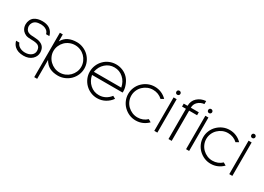

<svg xmlns="http://www.w3.org/2000/svg" viewBox="-11 -1490 3421 2486"><g transform="rotate(30 1699.5 -247.5)"><path d="M219 5Q132 5 84 -40Q52 -71 41 -116H90Q102 -79 137 -59.5Q172 -40 216 -40Q273 -40 309 -69Q342 -96 342 -136Q342 -192 303 -212Q271 -227 209 -227Q148 -227 120 -239.5Q92 -252 72 -274Q41 -311 41 -362Q41 -396 55 -426.5Q69 -457 95 -475Q140 -506 212 -506Q273 -506 314 -482Q342 -466 363 -434Q378 -410 384 -383H335Q329 -403 323 -412Q293 -458 218 -461Q172 -461 145 -450Q118 -438 103 -415Q88 -392 88 -365Q88 -350 92 -338Q104 -294 144 -282Q163 -275 186.5 -274Q210 -273 214 -273Q253 -271 277 -267Q301 -263 327 -250Q389 -218 389 -135Q388 -80 345 -39Q297 5 219 5Z M913 -420Q948 -385 967.5 -339.5Q987 -294 987 -244Q987 -194 967.5 -148.5Q948 -103 913 -68Q879 -34 832 -14Q785 6 734 6Q661 6 609.5 -20.5Q558 -47 524 -107V175H480V-489H524V-385Q557 -444 610 -469Q663 -494 734 -494Q785 -494 832 -474Q879 -454 913 -420ZM880 -100Q909 -129 925 -166Q941 -203 941 -244Q941 -285 924.5 -323Q908 -361 880 -389Q852 -417 814 -433Q776 -449 734 -449Q692 -449 653.5 -433Q615 -417 587 -389Q559 -361 542.5 -323Q526 -285 526 -244Q526 -203 542.5 -165.5Q559 -128 588 -100Q617 -72 654.5 -56Q692 -40 734 -40Q776 -40 814 -56Q852 -72 880 -100Z M1114 -224Q1130 -141 1187 -91Q1243 -41 1319 -41Q1371 -41 1414 -64Q1457 -87 1487 -127L1527 -105Q1491 -54 1437 -24.5Q1383 5 1319 5Q1268 5 1222 -14.5Q1176 -34 1141 -69Q1106 -104 1086.5 -150Q1067 -196 1067 -247Q1067 -298 1086.5 -344.5Q1106 -391 1141 -426Q1175 -461 1221.5 -480Q1268 -499 1319 -499Q1370 -499 1416.5 -480Q1463 -461 1497 -426Q1529 -393 1550.5 -341Q1572 -289 1572 -240L1571 -224ZM1187 -404Q1130 -354 1114 -271H1524Q1508 -354 1451 -404Q1395 -454 1319 -454Q1243 -454 1187 -404Z M1717 -69Q1682 -103 1662 -149.5Q1642 -196 1642 -247Q1642 -298 1662 -344.5Q1682 -391 1717 -425Q1753 -460 1798.5 -479.5Q1844 -499 1896 -499Q1949 -499 1995.5 -479Q2042 -459 2078 -422L2037 -398Q2009 -425 1973 -439Q1937 -453 1896 -453Q1854 -453 1816.5 -437Q1779 -421 1750 -393Q1721 -365 1704.5 -327Q1688 -289 1688 -247Q1688 -205 1704.5 -167Q1721 -129 1750 -101Q1779 -73 1816.5 -57Q1854 -41 1896 -41Q1937 -41 1973 -55Q2009 -69 2037 -96L2078 -72Q2042 -35 1995.5 -15Q1949 5 1896 5Q1844 5 1798.5 -14.5Q1753 -34 1717 -69Z M2168 -583Q2168 -596 2176 -604.5Q2184 -613 2197 -613Q2210 -613 2219 -604.5Q2228 -596 2228 -583Q2228 -570 2219 -561.5Q2210 -553 2197 -553Q2184 -553 2176 -561.5Q2168 -570 2168 -583ZM2174 0V-500H2220V0Z M2434 -452V0H2386V-452H2328V-496H2385Q2385 -571 2436 -617.5Q2487 -664 2563 -670V-625Q2509 -619 2471.5 -584.5Q2434 -550 2434 -496H2553V-452Z M2643 -583Q2643 -596 2651 -604.5Q2659 -613 2672 -613Q2685 -613 2694 -604.5Q2703 -596 2703 -583Q2703 -570 2694 -561.5Q2685 -553 2672 -553Q2659 -553 2651 -561.5Q2643 -570 2643 -583ZM2649 0V-500H2695V0Z M2838 -69Q2803 -103 2783 -149.5Q2763 -196 2763 -247Q2763 -298 2783 -344.5Q2803 -391 2838 -425Q2874 -460 2919.5 -479.5Q2965 -499 3017 -499Q3070 -499 3116.5 -479Q3163 -459 3199 -422L3158 -398Q3130 -425 3094 -439Q3058 -453 3017 -453Q2975 -453 2937.5 -437Q2900 -421 2871 -393Q2842 -365 2825.5 -327Q2809 -289 2809 -247Q2809 -205 2825.5 -167Q2842 -129 2871 -101Q2900 -73 2937.5 -57Q2975 -41 3017 -41Q3058 -41 3094 -55Q3130 -69 3158 -96L3199 -72Q3163 -35 3116.5 -15Q3070 5 3017 5Q2965 5 2919.5 -14.5Q2874 -34 2838 -69Z M3289 -583Q3289 -596 3297 -604.5Q3305 -613 3318 -613Q3331 -613 3340 -604.5Q3349 -596 3349 -583Q3349 -570 3340 -561.5Q3331 -553 3318 -553Q3305 -553 3297 -561.5Q3289 -570 3289 -583ZM3295 0V-500H3341V0Z"/></g></svg>

Font: Sulphur Point Light
Style: Regular
Weight: 300
Designer: Noponies / Dale Sattler
Foundry: Noponies
Version: Version 1.000; ttfautohint (v1.8)